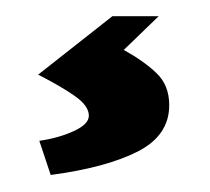

<svg xmlns="http://www.w3.org/2000/svg" viewBox="-20 -21 253 231"><path d="M183.6 105.5Q183.6 81.5 168.2 66.9Q152.8 52.2 128.9 39.1L170.9 -1.5H115.2L25.9 68.8Q53.7 83 70.3 94.7Q86.9 106.4 86.9 118.2Q86.9 128.4 68.8 136.7Q50.8 145 27.3 148.4L41 189.5Q107.4 180.7 145.5 161.4Q183.6 142.1 183.6 105.5Z"/></svg>

Font: Neuton
Style: Bold
Weight: 700
Designer: Brian M Zick
Foundry: Brian M Zick
Version: Version 1.560